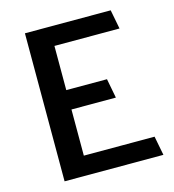

<svg xmlns="http://www.w3.org/2000/svg" viewBox="-103 -766 772 852"><g transform="rotate(-15 283.0 -340.0)"><path d="M89 0V-680H483L500 -592H201V-389H388Q392 -367 396.5 -344.5Q401 -322 405 -300H201V-88H526Q530 -66 534.5 -44Q539 -22 543 0Z"/></g></svg>

Font: Palanquin SemiBold
Style: Regular
Weight: 600
Designer: Pria Ravichandran
Version: Version 1.0.4